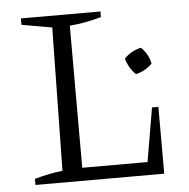

<svg xmlns="http://www.w3.org/2000/svg" viewBox="-49 -701 740 750"><g transform="rotate(-5 321.0 -326.5)"><path d="M540 -262H565V0H60V-24Q89 -32 116 -37.5Q143 -43 170 -46L179 -607L60 -628V-653H372V-631Q344 -623 313 -617Q282 -611 248 -608V-51H504ZM489 -397Q476 -409 466 -426Q456 -443 451 -461Q464 -475 481 -484.5Q498 -494 517 -498Q531 -485 540.5 -468Q550 -451 553 -433Q541 -420 524 -410.5Q507 -401 489 -397Z"/></g></svg>

Font: Piazzolla Thin Light
Style: Regular
Weight: 300
Version: Version 2.005